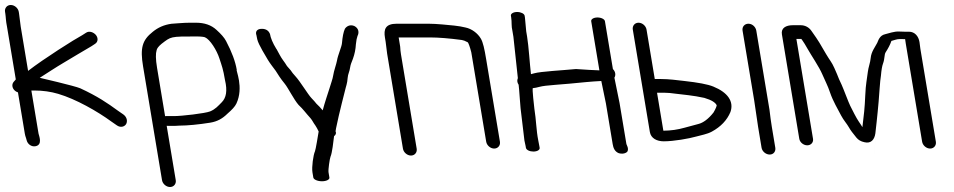

<svg xmlns="http://www.w3.org/2000/svg" viewBox="-39 -578 3820 769"><path d="M-18.8 -530.5 -17.8 -524.5C-15.4 -509.8 -16.1 -495.8 -10.8 -470.2L24.2 -260.2C24 -259.9 23.3 -258.9 22.5 -257.7C20.4 -255.3 18.8 -253.5 16.1 -250.5C6.5 -239.8 9.9 -223.6 21.3 -214.3C24.8 -211.5 27.4 -209.9 32.9 -208L60.4 -42.8C61.4 -36.8 62.8 -31.8 65.6 -24L67.7 -16.4C71.5 -1 86.4 10.4 102.4 7.8C133.7 2.7 116.6 -35.6 115.4 -42.7L86.6 -215.5H99.1C131.4 -215.5 164.5 -211 194.2 -202.1C265.3 -181.1 351.1 -132.1 406.9 -91.3L428.5 -76.3C443.6 -65.3 459.3 -70.5 465.7 -80.4C472.2 -90.6 470.9 -108.1 454.9 -119.7L434.6 -133.7C389.3 -166.7 352.1 -192 282.4 -224.4C260.4 -233.9 120.2 -266.4 120.2 -266.4C146.2 -282.9 187.1 -309.9 214.7 -326C247.9 -345.4 294.9 -374.5 326.8 -392.6L327 -392.7L341.6 -402.3C355.4 -411 353.8 -427.6 344.9 -438.1C336.5 -448 319.6 -455.7 306.2 -447.2L290.7 -437.3C259.5 -420.6 137.2 -343.4 73.5 -294.1L44 -471.3L37.2 -524.3L36.2 -530.5C33.7 -545.5 19.1 -558 4.1 -558C-10.9 -558 -21.3 -545.5 -18.8 -530.5Z M590 -306.5C584.2 -341.1 584.3 -364.6 588.1 -375.9L588.3 -376.7L588.5 -377.5C589.3 -382.7 595 -391.8 608.1 -402.5C646.8 -431.9 641.7 -432 747.8 -432C767.5 -432 778.5 -430.1 782 -428.6C802.1 -420.2 829.3 -376.8 839.9 -343.6C849.8 -312.9 854.7 -302.2 862.1 -257.5L862.2 -257.1L862.3 -256.6C872.3 -214.4 867 -186.3 849.3 -168.5C833.9 -152.9 823.7 -140.7 802.5 -131.8C782.2 -123.8 688.7 -113 657.7 -113H625.7C624.5 -113 623.3 -112.9 622.2 -112.8ZM632.2 -74H664.2C669.9 -74 674.7 -74.2 680.8 -74.9C711.6 -75 755.3 -79 803.2 -86.7C831.8 -91.5 852.2 -103.1 872.1 -122.8C889.7 -138 902.2 -151.2 907.8 -163.2C938.4 -228.6 904.5 -298.2 909.3 -298.2C903.7 -331.9 889.3 -370.3 866.4 -413.7C859.2 -427.4 846.4 -441.8 828.2 -458.2C807 -477.9 779.6 -487 745.8 -487H721.3C709.1 -487 694.1 -486.3 676 -484.9L648.9 -482.9L648.4 -482.9C617.7 -478.7 593.9 -467.8 573.1 -450.8C530.3 -417.1 521.8 -385.6 534 -312.3L609.9 143.5C612.4 158.5 626.9 171 642 171C657 171 667.4 158.5 664.9 143.5L628.6 -74.2C629.8 -74 631 -74 632.2 -74Z M1250.6 148C1268.2 148 1281.7 141.2 1280.3 133L1276.8 112C1275.1 101.9 1281.6 57.3 1284.7 49.7C1291.7 34 1296.2 -11.4 1299 -32.6C1305.6 -37.6 1308.9 -44.3 1305 -52.4C1307.4 -69.9 1311 -80 1317.6 -113.1C1325.9 -150.7 1334.8 -181.3 1342.3 -213.1C1346.9 -233.8 1351.8 -242.1 1353.5 -266.5C1354.8 -282.3 1360.8 -289.8 1363.7 -309.7C1364.6 -316.5 1368.3 -328 1374.7 -343C1381.4 -361.5 1385.3 -380.7 1386.4 -400.5C1387.8 -415.4 1390.2 -426.8 1392.9 -434C1399.6 -446.6 1398.8 -464.5 1379.8 -474C1362.2 -481.1 1348.7 -472.3 1342.4 -462.7C1336.5 -449.8 1332.9 -430.8 1330.6 -404.7C1329.6 -391.1 1313.9 -356.2 1310.9 -336.1C1308.5 -321.9 1298 -293.7 1295.5 -275.8C1293.9 -263 1285.2 -240.2 1281.2 -225.9C1274 -202.9 1262.3 -169.4 1253.5 -136C1250 -139.8 1243.1 -147.4 1241 -150.2L1228.4 -162.6C1223.7 -168.8 1217.1 -176.2 1208.4 -185.2C1195.1 -198.8 1163.3 -251.9 1145.2 -271.4C1135.9 -281.3 1129.4 -289.7 1125.4 -296.2L1125.2 -296.5L1110.4 -313.5C1106.1 -320.7 1100.2 -329.6 1094.5 -337C1084.5 -350.6 1078.4 -364.1 1068.3 -382C1068.3 -382 1068.2 -381.6 1068.2 -381.6C1068.2 -381.6 1067.9 -382 1067.9 -382C1053.2 -405.7 1044.9 -426.1 1042.1 -443C1042.1 -443 1042.2 -442 1042.2 -442C1042.2 -442 1041.9 -443 1041.9 -443C1038.5 -451 1029.9 -463.7 1007 -462.5C988 -461.4 983.6 -449.1 988 -437.2C988.6 -433.8 989.8 -427.8 991.3 -420.8C995.7 -399.4 1028.1 -349 1033.8 -338.4C1043.2 -322.8 1055.7 -307.5 1065.1 -294.5L1079.9 -271.5C1085.7 -262.7 1092.8 -253.3 1101.5 -242.6C1114.9 -226.2 1138 -179.3 1156.7 -157.9C1176.2 -139.8 1185.4 -125.4 1204.7 -104.5C1213.2 -94.3 1214.3 -88.6 1224.4 -75C1229 -68.5 1232.3 -61.4 1237.3 -51.4C1234.8 -36 1225.4 21.9 1222.5 28C1215.7 42.9 1209 91.3 1212.4 112L1215.9 133C1217.3 141.2 1233 148 1250.6 148Z M1629.9 17.5 1567 -360.3C1565.4 -369.9 1564.3 -380.2 1563.8 -391.2L1563.7 -391.8L1558.3 -424.7C1558.1 -426 1558.1 -425.7 1557.8 -428C1557.8 -428 1558.2 -428 1559.2 -428H1685.9C1716 -428 1760.2 -424.6 1810.7 -417.8C1816.3 -417 1824.2 -414.3 1834.8 -408.4C1837.3 -404.9 1842.6 -392.6 1848.6 -368.6L1908.3 -10.5C1910.8 4.5 1925.3 17 1940.3 17C1955.4 17 1965.8 4.5 1963.3 -10.5L1908.1 -341.4C1901.3 -382.7 1895.5 -408.5 1887.2 -422.8C1874.7 -444.5 1850.3 -463 1824.8 -468L1804.5 -472.2C1798.8 -473.4 1791.1 -474.4 1780.7 -475.5C1756.7 -477.8 1710.2 -483 1676.7 -483H1550.1C1504.2 -483 1497.3 -460.4 1502.8 -427.3L1505.5 -411.3L1511.6 -362.8L1574.9 17.5C1577.4 32.5 1592 45 1607 45C1622 45 1632.4 32.5 1629.9 17.5Z M2032.3 -530C2017.2 -530 2005.9 -523.2 2007.3 -515L2008.3 -509C2011.7 -488.6 2008 -476 2013.8 -451.6L2017.3 -430.6L2035.1 -265.3C2033.9 -262.3 2032.3 -256.3 2033.2 -251C2033.9 -246.7 2034.7 -244.1 2038.2 -238.6C2040.8 -219.4 2043.9 -162.6 2046 -144.3L2061.5 -14.7L2061.7 -14C2064 -4.4 2065.5 2.7 2066.2 7L2067.4 14C2068.8 22.5 2082.3 29 2097.3 29C2112.4 29 2123.8 22.5 2122.4 14L2121.2 7C2120.2 1.3 2118.8 -6.1 2116.9 -15.4C2108.7 -55.8 2108.7 -97.3 2101.3 -142.5C2100.7 -148.8 2091.4 -224.8 2095.3 -225C2102.5 -225.5 2111.3 -227.3 2123.1 -230.5C2133.1 -233.2 2153.8 -236 2186.2 -238.3C2219.2 -240.7 2259.6 -244.3 2307.3 -249.1C2326.1 -251.2 2348.7 -252.3 2369.3 -253.6L2387.8 -163.8L2414.9 -1C2417.4 14.3 2422.6 28 2437.9 35C2452.1 40 2466.8 36.8 2473.5 29.5C2480.9 17.3 2470.3 1.7 2469.9 -1L2442.5 -165.2L2421.8 -266.9C2427.5 -275.9 2427.1 -290.2 2415.8 -301.5L2383.9 -493C2382.6 -501.2 2369 -508 2353.9 -508C2338.9 -508 2327.6 -501.2 2328.9 -493L2361.7 -296.2C2332.9 -297.5 2314.2 -298.1 2267.9 -301.5C2216.1 -296.4 2126.6 -291.9 2100.6 -284.4C2095.3 -282.9 2092.6 -282.1 2087.6 -281C2082.9 -320.6 2078.4 -394.1 2072.2 -431L2068.6 -452.6L2063.5 -507.6L2062.3 -515C2060.9 -523.2 2047.3 -530 2032.3 -530Z M3066.2 13.5 3052.3 -70C3049 -90.1 3045.9 -112.7 3043 -137.8L3043 -138.1L2990.1 -455.5C2987.7 -469.9 2974.3 -483 2958.6 -483C2943.6 -483 2932.5 -471.1 2935.1 -455.5L2981.6 -176.5L2997.3 -70.2L3011.2 13.5C3013.8 29.1 3028.9 41 3043.8 41C3059.6 41 3068.7 27.9 3066.2 13.5ZM2624.1 -206.5C2635.3 -206.5 2649.3 -205.3 2667.9 -202.6L2717.8 -196.8C2739.1 -194.2 2759.1 -190.9 2781.9 -186C2812.6 -177 2826.8 -166.6 2831.5 -156.4C2831.5 -154 2828.9 -144.4 2818.9 -127.6C2798.5 -101.5 2777.3 -86.1 2758.2 -81.4C2750.5 -79.5 2732 -74.5 2702.1 -66.3C2675.2 -58.7 2649.1 -54.9 2617.9 -54.5L2592.6 -206.5ZM2495.5 -459.5 2563.8 -49.4C2568 -23.9 2592 -12 2619.5 -12C2659.9 -12 2720.5 -22.9 2749.4 -31.1C2768.2 -36.4 2793.3 -40.6 2812 -50.8C2847.8 -70.3 2872.9 -96.6 2886.4 -129L2886.5 -129.3L2886.6 -129.5C2901.5 -172 2874.9 -208.1 2818.2 -231.2C2795.2 -240.6 2757 -247.5 2700.9 -253.8C2673.4 -256.9 2640.3 -261.5 2608.2 -261.5H2583.5L2550.5 -459.5C2548 -474.5 2533.4 -487 2518.4 -487C2503.4 -487 2493 -474.5 2495.5 -459.5Z M3217.3 -22 3150.7 -422H3170.5C3170.9 -421.5 3173.2 -418.4 3174.9 -416C3180.3 -408.5 3187.2 -397.3 3195.3 -382.8C3209.5 -357.3 3241.9 -310.2 3254.6 -280.2C3266.8 -251.3 3275.5 -237.2 3285.7 -206.9C3297.2 -173 3316.9 -140.4 3330.1 -114.9C3339.5 -96.8 3353.1 -82.3 3361.1 -67.9C3366.8 -57.5 3376.7 -44.2 3391.2 -26.7C3398.9 -17.3 3408.8 -11.5 3423.2 -8.4C3449.8 -1.7 3463.6 -19.4 3467 -43.8C3467.2 -45.2 3467.3 -46.7 3467.5 -48.2C3467.8 -51.8 3469.3 -66 3472.1 -89.3C3475.1 -114 3477.6 -145.7 3480 -170C3481.8 -188 3486 -260 3489.1 -273.2L3489.2 -273.9L3489.3 -274.7C3491.2 -297.7 3494.2 -314 3497.3 -322.3C3505.5 -343.9 3501.9 -358.9 3508.4 -368.9C3517.4 -382.7 3526.1 -398.6 3531.3 -414.1C3532.5 -414.8 3540.3 -416.3 3548.8 -419.2C3557.6 -422.1 3570.4 -421.8 3586.2 -421.3C3586.9 -415.6 3587.9 -409.1 3588.8 -403.5L3654.3 -10.5C3656.8 4.5 3671.3 17 3686.3 17C3701.4 17 3711.8 4.5 3709.3 -10.5L3647.3 -382.4C3646 -390.3 3644.8 -399.2 3643.8 -409.1L3643.8 -409.5L3643.7 -409.8C3640 -432.2 3625.5 -451 3601.4 -451H3583.4C3577.7 -451 3570.8 -451.2 3562.7 -451.7C3541.8 -452.9 3519.8 -443.9 3506.9 -441.2C3483.2 -436.3 3478.6 -414.7 3474.5 -406.4C3467.3 -391.6 3450.5 -371.3 3448.3 -345.7C3446.9 -328.3 3438.8 -307.3 3437 -291C3433.2 -258.3 3428.5 -242.7 3426.6 -196.8C3424.4 -143.8 3421.1 -117.9 3415.1 -68.7C3411.7 -74.3 3406.8 -82.4 3400.6 -91.1C3391 -104.5 3374.6 -137.9 3366.2 -154.5C3360.1 -166.4 3339 -223.2 3331.8 -238.8L3321.6 -260.8C3318.4 -267.7 3315.5 -274.9 3312.8 -282.6L3312.6 -283L3302.8 -305.5C3292.4 -329.2 3284.2 -336.6 3269.8 -361.2C3244.6 -404.2 3242.5 -410 3211.1 -454.1C3201 -469.1 3185 -477 3168.1 -477H3136.1C3108.9 -477 3088.4 -465.7 3092.7 -440.4L3162.3 -22.1C3164.7 -7.8 3179.1 4 3194.2 4C3209.2 4 3219.7 -7.8 3217.3 -22ZM3469.4 -34C3469.4 -34 3450.8 142.1 3469.1 -31.3C3469.2 -32.1 3469.3 -33.1 3469.4 -34Z"/></svg>

Font: MewTooHand
Style: BdLta
Weight: 400
Designer: Mew Too, Robert Jablonski
Version: Version 0.77